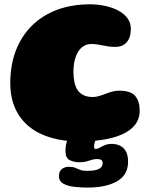

<svg xmlns="http://www.w3.org/2000/svg" viewBox="-20 -612 684 868"><path d="M338.5 27.5Q270 27.5 212.8 11.2Q155.5 -5 113.8 -38Q72 -71 49.2 -120.8Q26.5 -170.5 26.5 -237Q26.5 -317.5 51.5 -383Q76.5 -448.5 123.8 -495.5Q171 -542.5 237.5 -567.5Q304 -592.5 387 -592.5Q423 -592.5 456 -585.2Q489 -578 515.2 -564Q541.5 -550 556.5 -529.2Q571.5 -508.5 571.5 -481.5Q571.5 -442 552.8 -421Q534 -400 501.5 -400Q484 -400 470.8 -402Q457.5 -404 445.5 -406.5Q433.5 -409 420.8 -411Q408 -413 391.5 -413Q374 -413 359.5 -404.5Q345 -396 334.2 -379.5Q323.5 -363 317.8 -339.8Q312 -316.5 312 -287Q312 -263.5 316 -242.8Q320 -222 329.8 -206.5Q339.5 -191 356.5 -182.2Q373.5 -173.5 399.5 -173.5Q413.5 -173.5 428 -177.8Q442.5 -182 456.8 -187.8Q471 -193.5 486.5 -197.8Q502 -202 519 -202Q572 -202 591.8 -177.5Q611.5 -153 611.5 -113Q611.5 -73.5 589.5 -46.5Q567.5 -19.5 529.2 -3.2Q491 13 442 20.2Q393 27.5 338.5 27.5ZM376.5 236Q347 236 317 232.8Q287 229.5 266.8 218.5Q246.5 207.5 246.5 184.5Q246.5 163 259.2 152.5Q272 142 291.5 142Q309 142 319.8 146.5Q330.5 151 342.2 155.8Q354 160.5 374 160.5Q399 160.5 414.5 156.2Q430 152 437 144.5Q444 137 444 126.5Q444 115 437.8 111Q431.5 107 418 107Q405.5 107 394.2 110.8Q383 114.5 370.2 118Q357.5 121.5 339.5 121.5Q314.5 121.5 295.2 112Q276 102.5 276 70Q276 55.5 278.5 42.5Q281 29.5 285.8 18.2Q290.5 7 295.5 0Q304.5 -12.5 320 -23.5Q335.5 -34.5 367.5 -34.5Q390.5 -34.5 402.5 -23.5Q414.5 -12.5 414.5 1Q414.5 15 409.8 27.2Q405 39.5 405 52Q405 61.5 413.5 61.5Q421 61.5 430.5 55.8Q440 50 453.8 44.2Q467.5 38.5 486.5 38.5Q504 38.5 520.8 45.8Q537.5 53 548.2 70.5Q559 88 559 119Q559 179 509.2 207.5Q459.5 236 376.5 236Z"/></svg>

Font: Gluten ExtraBold
Style: Regular
Weight: 800
Designer: Tyler Finck
Foundry: Etcetera Type Company
Version: Version 1.300